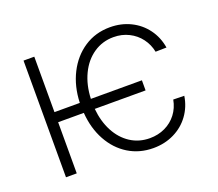

<svg xmlns="http://www.w3.org/2000/svg" viewBox="-97 -673 933 820"><g transform="rotate(-20 369.5 -263.5)"><path d="M523.4 -232.4H292.5Q297.9 -174.3 321.5 -129.4Q345.2 -84.5 384 -59.3Q422.9 -34.2 471.7 -34.2Q509.3 -34.2 540.8 -49.1Q572.3 -64 593.3 -91.3Q614.3 -118.7 621.1 -155.3L670.9 -154.3Q663.6 -106.4 636.2 -68.8Q608.9 -31.2 566.2 -10.3Q523.4 10.7 471.7 10.7Q408.7 10.7 358.6 -20Q308.6 -50.8 278.3 -106Q248 -161.1 242.7 -232.4H126V0H77.1V-530.3H126V-278.3H241.2Q243.7 -352.5 273.7 -411.6Q303.7 -470.7 355 -504.4Q406.2 -538.1 471.7 -538.1Q522.5 -538.1 564.7 -517.6Q606.9 -497.1 634.5 -459.7Q662.1 -422.4 669.9 -374L620.1 -373Q613.3 -407.2 592.8 -434.6Q572.3 -461.9 541 -477.5Q509.8 -493.2 471.7 -493.2Q421.4 -493.2 381.1 -465.8Q340.8 -438.5 317.4 -389.6Q293.9 -340.8 291.5 -278.3H523.4Z"/></g></svg>

Font: Pretendard JP ExtraLight
Style: Regular
Weight: 200
Designer: Base glyphs from Inter by Rasmus Andersson; Hangeul glyphs from Noto Sans CJK(Source Han Sans) by Jang Soo-young and Kan
Foundry: Kil Hyung-jin
Version: Version 1.309